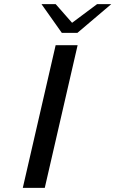

<svg xmlns="http://www.w3.org/2000/svg" viewBox="-20 -915 562 935"><path d="M182 -895H251L331 -804L453 -895H522L357 -755H281ZM91 0 251 -695H358L198 0Z"/></svg>

Font: Coval
Style: Italic
Weight: 400
Foundry: Context Ltd
Version: Version 001.000